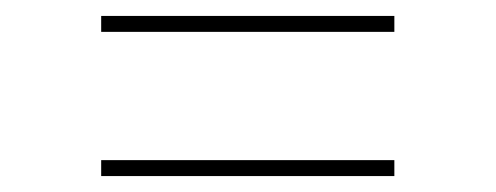

<svg xmlns="http://www.w3.org/2000/svg" viewBox="-20 -424 622 241"><path d="M107 -384V-404H475V-384ZM107 -203V-223H475V-203Z"/></svg>

Font: Literata 72pt
Style: Bold
Weight: 700
Designer: Latin by Veronika Burian and Jose Scaglione. Greek by Irene Vlachou. Cyrillic by Vera Evstafieva.
Foundry: TypeTogether
Version: Version 3.002